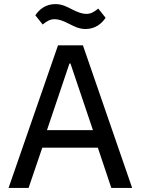

<svg xmlns="http://www.w3.org/2000/svg" viewBox="-20 -920 689 940"><path d="M399 -778C446 -778 478 -804 497 -833L461 -878C440 -861 425 -852 402 -852C384 -852 362 -859 331 -875C309 -886 285 -900 251 -900C204 -900 172 -874 153 -845L189 -800C210 -817 225 -826 248 -826C266 -826 288 -819 319 -803C341 -792 365 -778 399 -778ZM627 0 386 -698H264L22 0H120L187 -197H459L525 0ZM435 -283H210L320 -609H325Z"/></svg>

Font: IBM Plex Thai Text
Style: Regular
Weight: 450
Designer: Mike Abbink, Paul van der Laan, Pieter van Rosmalen, Ben Mitchell, Mark Frömberg
Foundry: Bold Monday
Version: Version 1.0